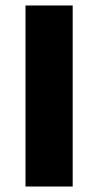

<svg xmlns="http://www.w3.org/2000/svg" viewBox="-20 -680 358 700"><path d="M245 -660V0H73V-660Z"/></svg>

Font: Kantumruy Pro
Style: Bold
Weight: 700
Version: Version 1.002